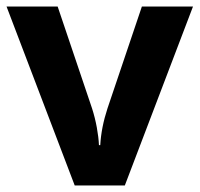

<svg xmlns="http://www.w3.org/2000/svg" viewBox="-20 -566 609 586"><path d="M208 0 0 -546H156L261 -235Q270 -207 275.5 -177Q281 -147 282 -123H286Q289 -177 308 -235L413 -546H569L361 0Z"/></svg>

Font: Noto IKEA Arabic
Style: Bold
Weight: 700
Designer: Monotype Design Team
Foundry: Monotype Imaging Inc.
Version: Version 1.200